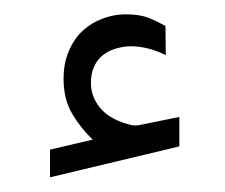

<svg xmlns="http://www.w3.org/2000/svg" viewBox="-20 -798 309 264"><path d="M107.4 -606Q90.8 -622.1 79.1 -641.8Q67.4 -661.6 67.4 -689.9Q67.4 -708 72.5 -722.4Q77.6 -736.8 86.4 -748Q98.6 -762.7 116.5 -770.5Q134.3 -778.3 152.8 -778.3Q171.4 -778.3 183.1 -773.9Q194.8 -769.5 207.5 -762.2L208 -722.2Q183.1 -734.4 159.7 -734.4Q150.4 -734.4 139.2 -731.2Q127.9 -728 119.1 -720.2Q112.8 -714.4 108.9 -705.3Q105 -696.3 105 -683.6Q105 -666 116.9 -650.6Q128.9 -635.3 153.8 -627.9Q155.8 -627.4 158.7 -626.5Q161.6 -625.5 165.5 -625.5Q168.9 -625.5 171.4 -626L226.6 -637.2V-596.7L48.8 -554.2V-592.3Z"/></svg>

Font: Vazir Light FD-WOL
Style: Light-FD-WOL
Weight: 300
Designer: Saber Rastikerdar
Foundry: Saber Rastikerdar
Version: Version 30.1.0